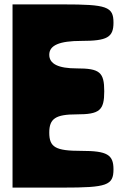

<svg xmlns="http://www.w3.org/2000/svg" viewBox="-20 -903 566 873"><path d="M37 -50H266C466 -50 496 -60 496 -133C496 -200 467 -217 350 -217C233 -217 204 -233 204 -300C204 -364 233 -383 329 -383C433 -383 454 -401 454 -488C454 -575 433 -592 329 -592C246 -592 204 -612 204 -654C204 -697 250 -717 350 -717C467 -717 496 -733 496 -800C496 -873 466 -883 266 -883H37Z"/></svg>

Font: Hussar Skorodowane
Style: Bold
Weight: 700
Foundry: Cannot Into Space Fonts
Version: Version 0.892